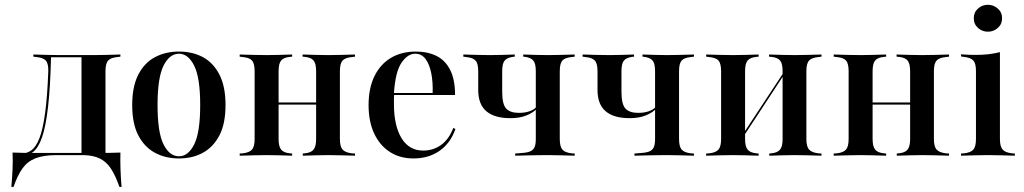

<svg xmlns="http://www.w3.org/2000/svg" viewBox="-20 -639 4202 788"><path d="M212.9 -2.4Q158.1 -2.4 125 10.9Q91.9 24.2 71.8 52.8Q51.6 81.5 35.5 128.2H26.6Q29.8 91.9 31.5 56.9Q33.1 21.8 31.5 -12.9Q52.4 -12.1 74.2 -11.7Q96 -11.3 116.9 -11.3H212.9H333.9V-2.4ZM65.3 1.6 67.7 -8.9Q90.3 -8.9 108.9 -22.2Q127.4 -35.5 141.5 -71Q155.6 -106.5 164.9 -173.4Q174.2 -240.3 178.2 -346.8Q179 -378.2 168.1 -390.3Q157.3 -402.4 129.8 -404.8L116.9 -406.5V-415.3Q149.2 -414.5 174.6 -413.7Q200 -412.9 227.4 -412.9H230.6H363.7Q391.1 -412.9 416.5 -413.7Q441.9 -414.5 474.2 -415.3V-406.5L461.3 -404.8Q434.7 -402.4 423.8 -390.3Q412.9 -378.2 412.9 -346.8V-207.3H314.5V-406.5L317.7 -404H186.3L189.5 -405.6Q186.3 -278.2 177 -198.4Q167.7 -118.5 152.4 -75Q137.1 -31.5 115.3 -14.9Q93.5 1.6 65.3 1.6ZM314.5 -2.4V-207.3H412.9V-2.4ZM314.5 -2.4 315.3 -10.5 393.5 -11.3H322.6H388.7Q409.7 -11.3 431.5 -11.7Q453.2 -12.1 474.2 -12.9Q473.4 21.8 474.6 56.9Q475.8 91.9 479 128.2H470.2Q454 81.5 435.1 52.8Q416.1 24.2 389.1 11.3Q362.1 -1.6 322.6 -2.4Z M714.5 11.3Q658.9 11.3 615.7 -12.1Q572.6 -35.5 547.6 -83.5Q522.6 -131.5 522.6 -208.1Q522.6 -283.9 547.6 -332.7Q572.6 -381.5 616.1 -404.4Q659.7 -427.4 714.5 -427.4Q770.2 -427.4 812.9 -404.4Q855.6 -381.5 880.6 -332.7Q905.6 -283.9 905.6 -208.1Q905.6 -131.5 880.6 -83.5Q855.6 -35.5 812.9 -12.1Q770.2 11.3 714.5 11.3ZM714.5 2.4Q752.4 2.4 777 -46.4Q801.6 -95.2 801.6 -208.1Q801.6 -320.2 777 -369.4Q752.4 -418.5 714.5 -418.5Q675.8 -418.5 651.2 -369.4Q626.6 -320.2 626.6 -208.1Q626.6 -95.2 651.2 -46.4Q675.8 2.4 714.5 2.4Z M1326.6 -2.4Q1300.8 -2.4 1277 -1.6Q1253.2 -0.8 1222.6 0V-8.9L1230.6 -9.7Q1256.5 -12.1 1266.9 -25Q1277.4 -37.9 1277.4 -68.5V-207.3H1375V-68.5Q1375 -37.9 1385.9 -25.4Q1396.8 -12.9 1424.2 -9.7L1437.1 -8.9V0Q1404.8 -0.8 1379.4 -1.6Q1354 -2.4 1326.6 -2.4ZM1074.2 -2.4Q1046.8 -2.4 1021.4 -1.6Q996 -0.8 963.7 0V-8.9L976.6 -9.7Q1004 -12.9 1014.5 -25.4Q1025 -37.9 1025 -68.5V-346.8Q1025 -378.2 1014.5 -390.3Q1004 -402.4 976.6 -404.8L963.7 -406.5V-415.3Q996 -414.5 1021.4 -413.7Q1046.8 -412.9 1074.2 -412.9Q1100 -412.9 1124.2 -413.7Q1148.4 -414.5 1179 -415.3V-406.5L1170.2 -405.6Q1144.4 -403.2 1133.9 -390.7Q1123.4 -378.2 1123.4 -346.8V-68.5Q1123.4 -37.9 1133.9 -25Q1144.4 -12.1 1170.2 -9.7L1179 -8.9V0Q1148.4 -0.8 1124.2 -1.6Q1100 -2.4 1074.2 -2.4ZM1277.4 -207.3V-346.8Q1277.4 -378.2 1266.9 -390.7Q1256.5 -403.2 1230.6 -405.6L1221.8 -406.5V-415.3Q1252.4 -414.5 1276.6 -413.7Q1300.8 -412.9 1326.6 -412.9Q1354 -412.9 1379.4 -413.7Q1404.8 -414.5 1437.1 -415.3V-406.5L1424.2 -404.8Q1396.8 -402.4 1385.9 -390.3Q1375 -378.2 1375 -346.8V-207.3ZM1086.3 -209.7V-218.5H1316.1V-209.7Z M1676.6 11.3Q1621.8 11.3 1580.2 -15.3Q1538.7 -41.9 1515.7 -91.1Q1492.7 -140.3 1492.7 -207.3Q1492.7 -276.6 1516.5 -325.8Q1540.3 -375 1583.9 -401.2Q1627.4 -427.4 1686.3 -427.4Q1735.5 -427.4 1771.8 -409.3Q1808.1 -391.1 1827.8 -351.6Q1847.6 -312.1 1847.6 -249.2H1562.1L1560.5 -257.3H1755.6Q1757.3 -301.6 1750 -338.3Q1742.7 -375 1726.6 -396.8Q1710.5 -418.5 1683.9 -418.5Q1653.2 -418.5 1627.8 -381.5Q1602.4 -344.4 1596.8 -255.6L1597.6 -254.8Q1596.8 -243.5 1596.8 -232.7Q1596.8 -221.8 1596.8 -211.3Q1596.8 -123.4 1627.8 -72.2Q1658.9 -21 1716.9 -21Q1757.3 -21 1789.5 -43.5Q1821.8 -66.1 1840.3 -113.7L1849.2 -109.7Q1829 -51.6 1784.3 -20.2Q1739.5 11.3 1676.6 11.3Z M2075 -154Q2008.9 -154 1975.8 -182.7Q1942.7 -211.3 1942.7 -269.4V-346.8Q1942.7 -378.2 1931.9 -390.3Q1921 -402.4 1893.5 -404.8L1881.5 -406.5V-415.3Q1913.7 -414.5 1939.1 -413.7Q1964.5 -412.9 1991.9 -412.9Q2017.7 -412.9 2041.1 -413.7Q2064.5 -414.5 2092.7 -415.3V-406.5L2084.7 -405.6Q2061.3 -402.4 2051.2 -390.3Q2041.1 -378.2 2041.1 -346.8V-262.9Q2041.1 -210.5 2057.7 -193.1Q2074.2 -175.8 2109.7 -175.8Q2134.7 -175.8 2153.2 -182.3Q2171.8 -188.7 2183.1 -201.6V-192.7Q2168.5 -176.6 2140.7 -165.3Q2112.9 -154 2075 -154ZM2228.2 -2.4Q2206.5 -2.4 2185.5 -2Q2164.5 -1.6 2142.7 -1.2Q2121 -0.8 2094.4 0V-8.9L2124.2 -11.3Q2146 -12.9 2157.7 -18.5Q2169.4 -24.2 2174.2 -35.9Q2179 -47.6 2179 -68.5V-346.8Q2179 -378.2 2169 -390.3Q2158.9 -402.4 2135.5 -405.6L2127.4 -406.5V-415.3Q2155.6 -414.5 2179.4 -413.7Q2203.2 -412.9 2228.2 -412.9Q2255.6 -412.9 2281 -413.7Q2306.5 -414.5 2338.7 -415.3V-406.5L2325.8 -404.8Q2298.4 -402.4 2287.9 -390.3Q2277.4 -378.2 2277.4 -346.8V-68.5Q2277.4 -37.9 2287.9 -25.4Q2298.4 -12.9 2325.8 -9.7L2338.7 -8.9V0Q2306.5 -0.8 2281 -1.6Q2255.6 -2.4 2228.2 -2.4Z M2564.5 -154Q2498.4 -154 2465.3 -182.7Q2432.3 -211.3 2432.3 -269.4V-346.8Q2432.3 -378.2 2421.4 -390.3Q2410.5 -402.4 2383.1 -404.8L2371 -406.5V-415.3Q2403.2 -414.5 2428.6 -413.7Q2454 -412.9 2481.5 -412.9Q2507.3 -412.9 2530.6 -413.7Q2554 -414.5 2582.3 -415.3V-406.5L2574.2 -405.6Q2550.8 -402.4 2540.7 -390.3Q2530.6 -378.2 2530.6 -346.8V-262.9Q2530.6 -210.5 2547.2 -193.1Q2563.7 -175.8 2599.2 -175.8Q2624.2 -175.8 2642.7 -182.3Q2661.3 -188.7 2672.6 -201.6V-192.7Q2658.1 -176.6 2630.2 -165.3Q2602.4 -154 2564.5 -154ZM2717.7 -2.4Q2696 -2.4 2675 -2Q2654 -1.6 2632.3 -1.2Q2610.5 -0.8 2583.9 0V-8.9L2613.7 -11.3Q2635.5 -12.9 2647.2 -18.5Q2658.9 -24.2 2663.7 -35.9Q2668.5 -47.6 2668.5 -68.5V-346.8Q2668.5 -378.2 2658.5 -390.3Q2648.4 -402.4 2625 -405.6L2616.9 -406.5V-415.3Q2645.2 -414.5 2669 -413.7Q2692.7 -412.9 2717.7 -412.9Q2745.2 -412.9 2770.6 -413.7Q2796 -414.5 2828.2 -415.3V-406.5L2815.3 -404.8Q2787.9 -402.4 2777.4 -390.3Q2766.9 -378.2 2766.9 -346.8V-68.5Q2766.9 -37.9 2777.4 -25.4Q2787.9 -12.9 2815.3 -9.7L2828.2 -8.9V0Q2796 -0.8 2770.6 -1.6Q2745.2 -2.4 2717.7 -2.4Z M3241.1 -2.4Q3215.3 -2.4 3191.5 -1.6Q3167.7 -0.8 3137.1 0V-8.9L3145.2 -9.7Q3171 -12.1 3181.5 -25Q3191.9 -37.9 3191.9 -68.5V-207.3H3289.5V-68.5Q3289.5 -37.9 3300.4 -25.4Q3311.3 -12.9 3338.7 -9.7L3351.6 -8.9V0Q3319.4 -0.8 3294 -1.6Q3268.5 -2.4 3241.1 -2.4ZM2988.7 -2.4Q2961.3 -2.4 2935.9 -1.6Q2910.5 -0.8 2878.2 0V-8.9L2891.1 -9.7Q2918.5 -12.9 2929 -25.4Q2939.5 -37.9 2939.5 -68.5V-346.8Q2939.5 -378.2 2929 -390.3Q2918.5 -402.4 2891.1 -404.8L2878.2 -406.5V-415.3Q2910.5 -414.5 2935.9 -413.7Q2961.3 -412.9 2988.7 -412.9Q3014.5 -412.9 3038.7 -413.7Q3062.9 -414.5 3093.5 -415.3V-406.5L3084.7 -405.6Q3058.9 -403.2 3048.4 -390.7Q3037.9 -378.2 3037.9 -346.8V-68.5Q3037.9 -37.9 3048.4 -25Q3058.9 -12.1 3084.7 -9.7L3093.5 -8.9V0Q3062.9 -0.8 3038.7 -1.6Q3014.5 -2.4 2988.7 -2.4ZM3191.9 -207.3V-346.8Q3191.9 -378.2 3181.5 -390.7Q3171 -403.2 3145.2 -405.6L3136.3 -406.5V-415.3Q3166.9 -414.5 3191.1 -413.7Q3215.3 -412.9 3241.1 -412.9Q3268.5 -412.9 3294 -413.7Q3319.4 -414.5 3351.6 -415.3V-406.5L3338.7 -404.8Q3311.3 -402.4 3300.4 -390.3Q3289.5 -378.2 3289.5 -346.8V-207.3ZM2999.2 -29.8 2997.6 -40.3 3225 -385.5 3225.8 -375Z M3764.5 -2.4Q3738.7 -2.4 3714.9 -1.6Q3691.1 -0.8 3660.5 0V-8.9L3668.5 -9.7Q3694.4 -12.1 3704.8 -25Q3715.3 -37.9 3715.3 -68.5V-207.3H3812.9V-68.5Q3812.9 -37.9 3823.8 -25.4Q3834.7 -12.9 3862.1 -9.7L3875 -8.9V0Q3842.7 -0.8 3817.3 -1.6Q3791.9 -2.4 3764.5 -2.4ZM3512.1 -2.4Q3484.7 -2.4 3459.3 -1.6Q3433.9 -0.8 3401.6 0V-8.9L3414.5 -9.7Q3441.9 -12.9 3452.4 -25.4Q3462.9 -37.9 3462.9 -68.5V-346.8Q3462.9 -378.2 3452.4 -390.3Q3441.9 -402.4 3414.5 -404.8L3401.6 -406.5V-415.3Q3433.9 -414.5 3459.3 -413.7Q3484.7 -412.9 3512.1 -412.9Q3537.9 -412.9 3562.1 -413.7Q3586.3 -414.5 3616.9 -415.3V-406.5L3608.1 -405.6Q3582.3 -403.2 3571.8 -390.7Q3561.3 -378.2 3561.3 -346.8V-68.5Q3561.3 -37.9 3571.8 -25Q3582.3 -12.1 3608.1 -9.7L3616.9 -8.9V0Q3586.3 -0.8 3562.1 -1.6Q3537.9 -2.4 3512.1 -2.4ZM3715.3 -207.3V-346.8Q3715.3 -378.2 3704.8 -390.7Q3694.4 -403.2 3668.5 -405.6L3659.7 -406.5V-415.3Q3690.3 -414.5 3714.5 -413.7Q3738.7 -412.9 3764.5 -412.9Q3791.9 -412.9 3817.3 -413.7Q3842.7 -414.5 3875 -415.3V-406.5L3862.1 -404.8Q3834.7 -402.4 3823.8 -390.3Q3812.9 -378.2 3812.9 -346.8V-207.3ZM3524.2 -209.7V-218.5H3754V-209.7Z M3985.5 -207.3V-347.6Q3985.5 -378.2 3975 -390.3Q3964.5 -402.4 3935.5 -405.6L3924.2 -407.3V-416.1Q3944.4 -414.5 3957.7 -414.1Q3971 -413.7 3984.7 -413.7Q4012.9 -413.7 4037.5 -416.5Q4062.1 -419.4 4083.9 -425V-416.1V-207.3ZM4034.7 -2.4Q4007.3 -2.4 3981.9 -1.6Q3956.5 -0.8 3924.2 0V-8.9L3937.1 -9.7Q3964.5 -12.9 3975 -25.4Q3985.5 -37.9 3985.5 -68.5V-207.3H4083.9V-68.5Q4083.9 -37.9 4094.8 -25.4Q4105.6 -12.9 4133.1 -9.7L4145.2 -8.9V0Q4112.9 -0.8 4087.5 -1.6Q4062.1 -2.4 4034.7 -2.4ZM4034.7 -508.9Q4011.3 -508.9 3994 -524.2Q3976.6 -539.5 3976.6 -564.5Q3976.6 -588.7 3994 -604Q4011.3 -619.4 4033.9 -619.4Q4057.3 -619.4 4075 -604Q4092.7 -588.7 4092.7 -563.7Q4092.7 -539.5 4075 -524.2Q4057.3 -508.9 4034.7 -508.9Z"/></svg>

Font: Playfair 144pt SemiCondensed SemiBold
Style: Regular
Weight: 600
Width: 4
Designer: Claus Eggers Sørensen
Foundry: Claus Eggers Sørensen
Version: Version 2.203